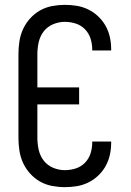

<svg xmlns="http://www.w3.org/2000/svg" viewBox="-20 -763 540 791"><path d="M247 8Q221 8 194.5 3Q168 -2 145 -15Q122 -28 104 -48Q86 -68 75 -92Q64 -116 60 -142.5Q56 -169 56 -195V-540Q56 -566 60 -592.5Q64 -619 75 -643Q86 -667 104 -687Q122 -707 145 -720Q168 -733 194.5 -738Q221 -743 247 -743Q272 -743 296.5 -739Q321 -735 343.5 -724Q366 -713 384.5 -695.5Q403 -678 415 -656.5Q427 -635 432.5 -610.5Q438 -586 438 -561V-555H360V-559Q360 -582 353 -604Q346 -626 330 -642.5Q314 -659 292 -666Q270 -673 247 -673Q222 -673 198.5 -663Q175 -653 160 -633.5Q145 -614 139.5 -589.5Q134 -565 134 -540V-403H306V-333H134V-195Q134 -170 139.5 -145.5Q145 -121 160 -101.5Q175 -82 198.5 -72Q222 -62 247 -62Q270 -62 292 -69Q314 -76 330 -92.5Q346 -109 353 -131Q360 -153 360 -176V-180H438V-174Q438 -149 432.5 -124.5Q427 -100 415 -78.5Q403 -57 384.5 -39.5Q366 -22 343.5 -11Q321 0 296.5 4Q272 8 247 8Z"/></svg>

Font: Iosevka Term
Style: Regular
Weight: 400
Monospace: yes
Designer: Belleve Invis
Foundry: Belleve Invis
Version: Version 30.0.1